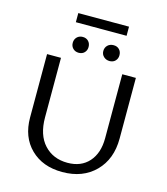

<svg xmlns="http://www.w3.org/2000/svg" viewBox="-135 -1050 1007 1159"><g transform="rotate(15 368.5 -470.0)"><path d="M209 -889V-946H526V-889ZM223 -764Q223 -786 237 -800Q251 -814 273 -814Q295 -814 308.5 -800Q322 -786 322 -764Q322 -743 308.5 -729Q295 -715 273 -715Q251 -715 237 -729Q223 -743 223 -764ZM414 -764Q414 -786 428.5 -800Q443 -814 466 -814Q488 -814 501.5 -800Q515 -786 515 -764Q515 -743 501.5 -729Q488 -715 466 -715Q444 -715 429 -729Q414 -743 414 -764ZM363 6Q240 6 165.5 -67Q91 -140 91 -262V-658H178V-286Q178 -176 233.5 -116Q289 -56 379 -56Q464 -56 512.5 -110.5Q561 -165 561 -258V-658H646V-279Q646 -150 568.5 -72Q491 6 363 6Z"/></g></svg>

Font: EauTest Medium
Style: Regular
Weight: 500
Designer: Christian Thalmann (Catharsis Fonts)
Version: Version 0.001;PS 000.001;hotconv 1.0.88;makeotf.lib2.5.64775